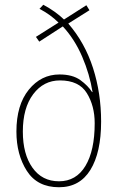

<svg xmlns="http://www.w3.org/2000/svg" viewBox="-20 -777 496 807"><path d="M146 -740Q193 -715 226 -682L131 -622L145 -602L244 -666Q294 -612 325.5 -538.5Q357 -465 369 -390H367Q350 -417 317.5 -440.5Q285 -464 230 -464Q153 -464 101 -400Q49 -336 49 -224Q49 -127 93 -58.5Q137 10 228 10Q315 10 360 -63Q405 -136 405 -266Q405 -385 371 -491Q337 -597 267 -678L356 -734L343 -755L249 -695Q214 -729 162 -757ZM378 -259Q378 -144 339 -79.5Q300 -15 228 -15Q157 -15 116.5 -72Q76 -129 76 -224Q76 -323 119.5 -381Q163 -439 232 -439Q312 -439 345 -385.5Q378 -332 378 -259Z"/></svg>

Font: Noto Sans Display SemiCondensed Thin
Style: Regular
Weight: 250
Width: 4
Designer: Monotype Design team
Foundry: Monotype Imaging Inc.
Version: 1.000